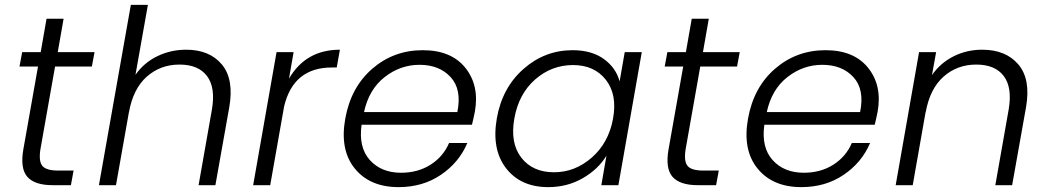

<svg xmlns="http://www.w3.org/2000/svg" viewBox="-20 -760 4299 788"><path d="M76 -148 136 -487H60L71 -546H147L171 -683H241L217 -546H368L357 -487H206L146 -148Q138 -98 154 -79Q170 -60 218 -60H282L271 0H196Q122 0 92 -34.5Q62 -69 76 -148Z M386 0 517 -740H587L536 -453Q571 -503 626 -529.5Q681 -556 744 -556Q840 -556 890.5 -495.5Q941 -435 921 -320L864 0H795L850 -312Q865 -401 829.5 -448Q794 -495 717 -495Q638 -495 582 -445Q526 -395 509 -298V-299L456 0Z M1089 0H1019L1115 -546H1185L1166 -437Q1235 -556 1375 -556L1362 -483H1342Q1184 -483 1146 -323Z M1702 -494Q1623 -494 1558.5 -443.5Q1494 -393 1474 -300H1857Q1876 -393 1829.5 -443.5Q1783 -494 1702 -494ZM1898 -173Q1864 -93 1789.5 -42.5Q1715 8 1616 8Q1498 8 1436 -68.5Q1374 -145 1397 -273Q1420 -402 1508 -478Q1596 -554 1715 -554Q1832 -554 1890 -481.5Q1948 -409 1929 -302Q1923 -272 1917 -248H1464Q1451 -155 1498 -103Q1545 -51 1626 -51Q1695 -51 1747 -84Q1799 -117 1823 -173Z M2019 -274Q2041 -400 2128.5 -477Q2216 -554 2330 -554Q2408 -554 2458 -518Q2508 -482 2523 -426L2544 -546H2614L2518 0H2448L2469 -121Q2435 -65 2371.5 -28.5Q2308 8 2230 8Q2117 8 2057 -69.5Q1997 -147 2019 -274ZM2332 -493Q2244 -493 2176.5 -434Q2109 -375 2091 -274Q2073 -173 2119.5 -113Q2166 -53 2254 -53Q2340 -53 2409 -113.5Q2478 -174 2496 -273Q2514 -372 2466.5 -432.5Q2419 -493 2332 -493Z M2724 -148 2784 -487H2708L2719 -546H2795L2819 -683H2889L2865 -546H3016L3005 -487H2854L2794 -148Q2786 -98 2802 -79Q2818 -60 2866 -60H2930L2919 0H2844Q2770 0 2740 -34.5Q2710 -69 2724 -148Z M3355 -494Q3276 -494 3211.5 -443.5Q3147 -393 3127 -300H3510Q3529 -393 3482.5 -443.5Q3436 -494 3355 -494ZM3551 -173Q3517 -93 3442.5 -42.5Q3368 8 3269 8Q3151 8 3089 -68.5Q3027 -145 3050 -273Q3073 -402 3161 -478Q3249 -554 3368 -554Q3485 -554 3543 -481.5Q3601 -409 3582 -302Q3576 -272 3570 -248H3117Q3104 -155 3151 -103Q3198 -51 3279 -51Q3348 -51 3400 -84Q3452 -117 3476 -173Z M4065 0 4120 -312Q4135 -401 4099.5 -448Q4064 -495 3987 -495Q3908 -495 3852 -445Q3796 -395 3779 -298V-301L3726 0H3656L3752 -546H3822L3805 -452Q3840 -502 3894 -529Q3948 -556 4011 -556Q4108 -556 4159.5 -495.5Q4211 -435 4191 -320L4134 0Z"/></svg>

Font: Poppins Light
Style: Italic
Weight: 300
Italic angle: -10°
Designer: Ninad Kale (Devanagari), Jonny Pinhorn (Latin)
Foundry: Indian Type Foundry
Version: Version 3.200;PS 1.000;hotconv 16.6.54;makeotf.lib2.5.65590